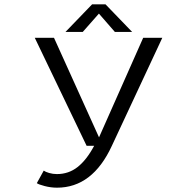

<svg xmlns="http://www.w3.org/2000/svg" viewBox="-20 -675 890 889"><path d="M592 -527H512L438 -612L363 -527H283L406.5 -655H468.5ZM230 -500 438.5 -39 643 -500H731.5L498 0Q408.5 194 244 194Q215.5 194 186.8 186.5Q158 179 150.5 173L182.5 115Q190.5 121 207.8 126Q225 131 243.5 131Q298 131 339.5 98.2Q381 65.5 416 0H381L141 -500Z"/></svg>

Font: League Mono Wide Light
Style: Regular
Weight: 300
Width: 8
Designer: Tyler Finck
Foundry: The League of Moveable Type / Tyler Finck
Version: Version 2.210